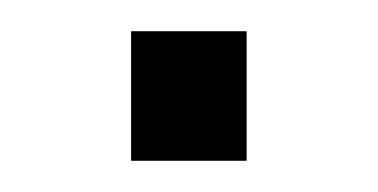

<svg xmlns="http://www.w3.org/2000/svg" viewBox="-20 -361 242 123"><path d="M64 -258V-341H138V-258Z"/></svg>

Font: Saira Thin Light
Style: Regular
Weight: 300
Version: Version 1.101